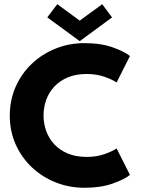

<svg xmlns="http://www.w3.org/2000/svg" viewBox="-20 -876 684 908"><path d="M390.4 -133.9Q436.8 -133.9 474.8 -147.4Q512.9 -161 531.4 -174.1L594.5 -49Q571.2 -29 514.5 -8.5Q457.8 12 379.8 12Q306.8 12 242.9 -13.6Q178.9 -39.2 130.1 -85.4Q81.3 -131.6 53.8 -193.8Q26.3 -255.9 26.3 -329Q26.3 -402.1 53.7 -464.8Q81.1 -527.4 129.8 -573.8Q178.4 -620.3 242.6 -646.1Q306.8 -672 379.8 -672Q457.8 -672 514.5 -651.5Q571.2 -631 594.5 -611L531.4 -485.9Q512.9 -499.1 474.8 -512.6Q436.8 -526.1 390.4 -526.1Q339.3 -526.1 301.1 -510.2Q262.9 -494.3 237.1 -466.7Q211.4 -439.1 198.6 -404Q185.9 -368.9 185.9 -330.5Q185.9 -291.6 198.6 -256.3Q211.4 -220.9 237.1 -193.3Q262.9 -165.7 301.1 -149.8Q339.3 -133.9 390.4 -133.9ZM203.6 -793.8 250.9 -856.2 357.1 -778.5 463.4 -856.1 509.9 -793.6 357.1 -681.4Z"/></svg>

Font: League Spartan Extralight
Style: Regular
Weight: 200
Foundry: The League of Moveable Type
Version: Version 2.300; ttfautohint (v1.8.3)